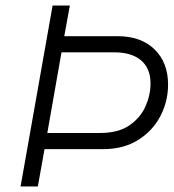

<svg xmlns="http://www.w3.org/2000/svg" viewBox="-20 -670 624 690"><path d="M169 -650H231L211 -540H402Q487 -540 535.5 -492.5Q584 -445 584 -366Q584 -306 556.5 -253Q529 -200 476.5 -167Q424 -134 350 -134H140L116 0H54ZM201 -482 150 -192H338Q405 -192 445 -219.5Q485 -247 503 -288Q521 -329 521 -370Q521 -424 487 -453Q453 -482 390 -482Z"/></svg>

Font: Overused Grotesk Book
Style: Italic
Weight: 350
Italic angle: -10°
Version: Version 0.003